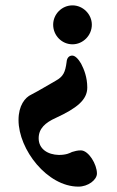

<svg xmlns="http://www.w3.org/2000/svg" viewBox="-20 -514 435 715"><path d="M250 -494C210 -494 178 -461 178 -422C178 -382 210 -349 250 -349C289 -349 322 -382 322 -422C322 -461 289 -494 250 -494ZM249 -307C237 -307 229 -298 228 -283C223 -245 216 -229 187 -213C155 -195 128 -178 97 -162C73 -151 49 -121 49 -67C49 43 156 181 272 181C308 181 341 156 341 132C341 98 310 46 281 46C268 46 258 49 248 52C240 56 227 63 199 63C158 62 124 41 124 1C124 -35 148 -57 188 -75C266 -111 305 -142 305 -188C305 -226 293 -256 282 -277C271 -296 259 -307 249 -307Z"/></svg>

Font: EB Garamond
Style: Bold
Weight: 700
Designer: Georg Duffner and Octavio Pardo
Foundry: Georg Duffner
Version: Version 1.000;PS 001.000;hotconv 1.0.88;makeotf.lib2.5.64775